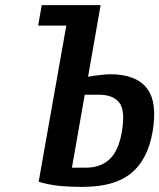

<svg xmlns="http://www.w3.org/2000/svg" viewBox="-20 -720 622 750"><path d="M303 10Q247 10 207 5.5Q167 1 131 -10L239 -620H129L143 -700H373L324 -420Q343 -424 371 -427Q399 -430 410 -430Q511 -430 553.5 -375.5Q596 -321 576 -205Q557 -96 492 -43Q427 10 303 10ZM261 -65H316Q372 -65 407.5 -97.5Q443 -130 456 -205Q470 -288 446 -319Q422 -350 366 -350H311Z"/></svg>

Font: Cuprum
Style: Bold Italic
Weight: 700
Italic angle: -10°
Designer: Jovanny Lemonad
Foundry: Jovanny Lemonad
Version: Version 3.000